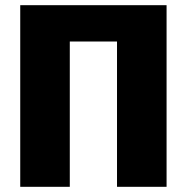

<svg xmlns="http://www.w3.org/2000/svg" viewBox="-20 -720 720 740"><path d="M58 -700H622V0H431V-560H249V0H58Z"/></svg>

Font: Moderustic ExtraBold
Style: Regular
Weight: 800
Designer: Tural Alisoy
Foundry: TAFT Foundry
Version: Version 2.120